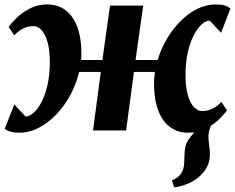

<svg xmlns="http://www.w3.org/2000/svg" viewBox="-24 -572 1030 842"><path d="M740 249.5 729.5 219Q751.5 210 762.8 198Q774 186 779.5 169Q784 154.5 784.2 136.5Q784.5 118.5 785.5 98.5Q786.5 60 804.8 37.2Q823 14.5 837.5 -5L919 -49Q904.5 -31 897.2 -11.2Q890 8.5 890 30.5Q890.5 45 893.5 66.2Q896.5 87.5 896.5 107Q896.5 137 882.5 162.5Q868.5 188 844 207.5Q822.5 224.5 795.8 235.2Q769 246 740 249.5ZM60.5 10Q38 10 22.8 5.5Q7.5 1 -3.5 -7L39 -114.5Q44 -108.5 50.2 -101.5Q56.5 -94.5 63.2 -87.5Q70 -80.5 76.2 -73.5Q82.5 -66.5 88 -61Q106 -61.5 124.5 -78.2Q143 -95 159 -126.2Q175 -157.5 184.8 -201.5Q194.5 -245.5 194.5 -300Q194.5 -352.5 184.5 -387.5Q174.5 -422.5 158.2 -440Q142 -457.5 122.5 -457.5Q99.5 -457.5 79 -447.5Q58.5 -437.5 38.5 -417.5L14 -453.5Q23 -467.5 46.2 -491Q69.5 -514.5 104.5 -533.5Q139.5 -552.5 183.5 -552.5Q229 -552.5 262.5 -528Q296 -503.5 314.5 -455.2Q333 -407 333 -335.5Q333 -329 332.8 -322.2Q332.5 -315.5 331.5 -309H425L458.5 -547.5H604L570.5 -309H667.5Q687 -374 726 -429.5Q765 -485 816.2 -518.8Q867.5 -552.5 923.5 -552.5Q946 -552.5 961.2 -548Q976.5 -543.5 986.5 -534.5L945.5 -428Q940 -434 933.5 -441Q927 -448 920.5 -455Q914 -462 907.8 -469Q901.5 -476 895.5 -481.5Q878 -481.5 859.5 -464.5Q841 -447.5 825 -416Q809 -384.5 799.2 -340.8Q789.5 -297 789.5 -242.5Q789.5 -190.5 799.5 -155.2Q809.5 -120 826.2 -102.5Q843 -85 862.5 -85Q886 -85 906.5 -94.8Q927 -104.5 947 -125L971.5 -88Q962 -74.5 938.8 -51Q915.5 -27.5 880.8 -8.8Q846 10 801.5 10Q755 10 721.2 -15.2Q687.5 -40.5 669.2 -89.5Q651 -138.5 651.5 -208.5Q651.5 -220 652.5 -232.2Q653.5 -244.5 655.5 -256.5H563.5L529 0H384L418 -256.5H323Q310.5 -204 284.8 -156Q259 -108 223.5 -70.8Q188 -33.5 146.5 -11.8Q105 10 60.5 10Z"/></svg>

Font: Merriweather 36pt ExtraBold
Style: Italic
Weight: 800
Italic angle: -7.8°
Version: Version 2.101